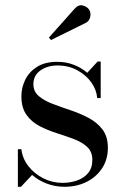

<svg xmlns="http://www.w3.org/2000/svg" viewBox="-20 -706 481 736"><path d="M309 -618.5 175.5 -552.5 167.5 -562 266.5 -673Q281 -689.5 298.2 -684.8Q315.5 -680 322.5 -667.5Q329.5 -655 325.5 -639.8Q321.5 -624.5 309 -618.5ZM60.5 10H48.5V-134H62Q66 -98.5 88.8 -69.2Q111.5 -40 146 -22.5Q180.5 -5 220 -5Q248.5 -5 274.5 -13.8Q300.5 -22.5 317.2 -42Q334 -61.5 334 -93Q334 -124.5 314.2 -142.8Q294.5 -161 263.5 -172.8Q232.5 -184.5 197.8 -195.5Q163 -206.5 132 -222.5Q101 -238.5 81.5 -265.8Q62 -293 62 -337.5Q62 -369.5 76.5 -399.8Q91 -430 121.5 -449.5Q152 -469 199.5 -469Q234 -469 263.2 -457.5Q292.5 -446 314.5 -427L354 -470H366V-330H352.5Q350.5 -360.5 330.8 -389Q311 -417.5 277.2 -436.2Q243.5 -455 200.5 -455Q162 -455 135 -436Q108 -417 108 -383.5Q108 -355 128.8 -337.5Q149.5 -320 182 -307.8Q214.5 -295.5 251 -283.2Q287.5 -271 320 -253.8Q352.5 -236.5 373 -209.5Q393.5 -182.5 393.5 -139.5Q393.5 -95 371.5 -61.2Q349.5 -27.5 312 -8.8Q274.5 10 227 10Q191.5 10 159.2 -2.2Q127 -14.5 103 -35.5Z"/></svg>

Font: Bodoni Moda 16pt
Style: Regular
Weight: 400
Version: Version 2.3